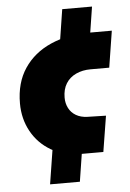

<svg xmlns="http://www.w3.org/2000/svg" viewBox="-53 -669 560 828"><g transform="rotate(-5 226.5 -255.0)"><path d="M220 -450 248 -629H377L356 -495ZM130 119 159 -64 280 -15 259 119ZM273 0Q200 0 145.5 -32Q91 -64 61 -118.5Q31 -173 31 -240Q31 -329 72.5 -391Q114 -453 187.5 -485.5Q261 -518 355 -518H453L428 -360H347Q312 -360 284 -347Q256 -334 240.5 -309Q225 -284 225 -248Q225 -223 235.5 -202.5Q246 -182 266.5 -170Q287 -158 315 -157L396 -155L371 0Z"/></g></svg>

Font: MuseoModerno Thin Black
Style: Italic
Weight: 900
Italic angle: -9°
Version: Version 1.003